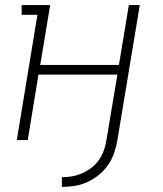

<svg xmlns="http://www.w3.org/2000/svg" viewBox="-20 -550 640 754"><path d="M223 184V146Q243 146 263 142.5Q283 139 302.5 130.5Q322 122 339.5 108.5Q357 95 369 77.5Q381 60 388 40Q395 20 398 0L441 -257H131L89 0H46L127 -492H65V-530H177L138 -295H447L486 -530H529L441 0Q437 25 428.5 50Q420 75 405 97Q390 119 368.5 136.5Q347 154 323 165Q299 176 273.5 180Q248 184 223 184Z"/></svg>

Font: Iosevka Slab XLtEx
Style: Italic
Weight: 200
Width: 7
Italic angle: -9°
Monospace: yes
Designer: Belleve Invis
Foundry: Belleve Invis
Version: Version 11.1.0; ttfautohint (v1.8.3)